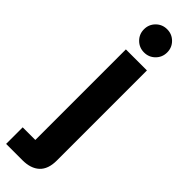

<svg xmlns="http://www.w3.org/2000/svg" viewBox="-329 -694 887 887"><g transform="rotate(45 115.0 -250.5)"><path d="M-22.5 200V91.7H60V-500H197.5V89.2Q197.5 145 167.9 172.5Q138.3 200 83.3 200ZM129.2 -549.2Q97.5 -549.2 75.4 -571.2Q53.3 -593.3 53.3 -625Q53.3 -656.7 75.4 -678.8Q97.5 -700.8 129.2 -700.8Q160.8 -700.8 182.9 -678.8Q205 -656.7 205 -625Q205 -593.3 182.9 -571.2Q160.8 -549.2 129.2 -549.2Z"/></g></svg>

Font: Funnel Display
Style: Bold
Weight: 700
Designer: NORD ID, Kristian Moeller
Foundry: Dicotype
Version: Version 1.000